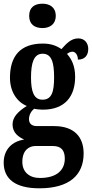

<svg xmlns="http://www.w3.org/2000/svg" viewBox="-21 -784 499 1040"><path d="M209 -632C248 -632 281 -652 281 -698C281 -745 248 -764 209 -764C167 -764 137 -745 137 -698C137 -652 167 -632 209 -632ZM192 236C355 236 432 164 432 47C432 -41 382 -101 272 -101H179C154 -101 136 -112 136 -139C136 -164 151 -185 164 -195C174 -192 199 -190 211 -190C332 -190 386 -263 386 -368C386 -428 366 -465 342 -492C350 -498 359 -504 372 -504C385 -504 401 -489 401 -461C442 -461 457 -488 457 -519C457 -550 438 -576 403 -576C361 -576 335 -543 312 -518C284 -537 254 -548 211 -548C89 -548 33 -480 33 -363C33 -287 71 -232 124 -210C80 -182 47 -152 47 -110C47 -64 80 -42 110 -28C46 -19 -1 25 -1 97C-1 186 63 236 192 236ZM209 -244C162 -244 147 -289 147 -364C147 -443 162 -493 210 -493C259 -493 272 -445 272 -365C272 -288 260 -244 209 -244ZM195 180C137 180 100 147 100 93C100 27 139 7 170 7H266C309 7 330 29 330 75C330 137 287 180 195 180Z"/></svg>

Font: Noto Serif Tamil ExtraCondensed
Style: Bold Italic
Weight: 700
Width: 2
Italic angle: -12°
Designer: Indian Type Foundry, Tom Grace, and the Monotype Design Team
Foundry: Monotype Imaging Inc.
Version: Version 2.003